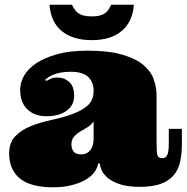

<svg xmlns="http://www.w3.org/2000/svg" viewBox="-20 -776 795 818"><path d="M280.8 -470.2Q255.9 -470.2 238 -466.6Q220.2 -462.9 207.5 -458Q194.8 -453.1 186.5 -447Q178.2 -440.9 171.9 -436L176.8 -431.2Q186 -436 197 -440.9Q208 -445.8 225.1 -445.8Q253.9 -445.8 274.9 -427Q295.9 -408.2 295.9 -367.2Q295.9 -328.1 263.9 -304.4Q231.9 -280.8 178.2 -280.8Q127 -280.8 96.4 -310.3Q65.9 -339.8 65.9 -394Q65.9 -423.8 82.5 -453.4Q99.1 -482.9 134 -506.3Q168.9 -529.8 222.9 -544.9Q276.9 -560.1 353 -560.1Q443.8 -560.1 501.5 -543Q559.1 -525.9 591.1 -499Q623 -472.2 635 -438Q647 -403.8 647 -369.1V-178.2Q647 -133.8 649.9 -117.9Q652.8 -102.1 671.9 -102.1Q687 -102.1 693.1 -116.5Q699.2 -130.9 699.2 -166V-227.1H754.9V-165Q754.9 -121.1 747.6 -87.2Q740.2 -53.2 719.7 -29.1Q699.2 -4.9 664.1 7.6Q628.9 20 574.2 20Q524.9 20 492.4 9.5Q460 -1 440.9 -16.6Q421.9 -32.2 413.8 -49.1Q405.8 -65.9 405.8 -79.1H397.9Q395 -59.1 381.1 -41Q367.2 -22.9 342.5 -9Q317.9 4.9 283.4 13.4Q249 22 205.1 22Q163.1 22 128.7 13.9Q94.2 5.9 70.1 -11.5Q45.9 -28.8 32.5 -56.4Q19 -84 19 -122.1Q19 -168.9 45.4 -196Q71.8 -223.1 111.8 -239Q151.9 -254.9 199 -264.9Q246.1 -274.9 286.1 -289.1Q326.2 -303.2 352.5 -325.7Q378.9 -348.1 378.9 -389.2Q378.9 -425.8 356 -448Q333 -470.2 280.8 -470.2ZM378.9 -258.8Q368.2 -243.2 352.1 -233.6Q335.9 -224.1 321 -215.1Q306.2 -206.1 295.2 -193.6Q284.2 -181.2 284.2 -160.2Q284.2 -144 293 -131.1Q301.8 -118.2 327.1 -118.2Q350.1 -118.2 364.5 -136Q378.9 -153.8 378.9 -186ZM287.1 -755.9Q291 -746.1 297.1 -737.1Q303.2 -728 312.3 -720.9Q321.3 -713.9 335.7 -710Q350.1 -706.1 371.1 -706.1Q392.1 -706.1 406 -710Q419.9 -713.9 429 -720.9Q438 -728 443.6 -737.1Q449.2 -746.1 454.1 -755.9H550.3Q544.9 -683.1 498.5 -644Q452.1 -605 371.1 -605Q290 -605 243.2 -643.6Q196.3 -682.1 190.9 -755.9Z"/></svg>

Font: Ultra
Style: Regular
Weight: 400
Designer: Astigmatic (AOETI)
Foundry: Astigmatic (AOETI)
Version: Version 1.001